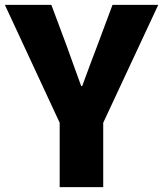

<svg xmlns="http://www.w3.org/2000/svg" viewBox="-29 -765 667 785"><path d="M215 0V-263L-9 -745H181L243 -579Q258 -537 272.5 -497Q287 -457 303 -413H307Q323 -457 338 -497Q353 -537 369 -579L431 -745H618L393 -263V0Z"/></svg>

Font: Noto Sans KR Thin Black
Style: Regular
Weight: 900
Version: Version 2.004-H2;hotconv 1.0.118;makeotfexe 2.5.65603